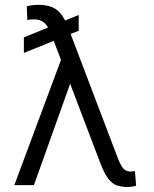

<svg xmlns="http://www.w3.org/2000/svg" viewBox="-20 -757 629 785"><path d="M301.8 -695.8V-631.3L77.6 -540.5V-604ZM272 -429.2 118.7 0H38.6L240.7 -542.5L291 -532.7ZM137.2 -737.3Q187.5 -736.8 213.6 -715.6Q239.7 -694.3 256.3 -650.9L460.4 -113.8Q469.2 -90.8 476.8 -78.4Q484.4 -65.9 493.2 -60.8Q502 -55.7 513.2 -55.7Q517.1 -55.7 522.2 -56.2Q527.3 -56.6 531.7 -57.1L536.6 2.4Q530.8 4.4 521.2 5.9Q511.7 7.3 501.5 7.8Q475.6 7.3 456.5 0.5Q437.5 -6.3 421.9 -27.3Q406.2 -48.3 390.1 -90.3L241.2 -481.9L188 -620.1Q175.8 -652.3 159.7 -665Q143.6 -677.7 120.1 -677.7Q114.3 -677.7 106.2 -677.2Q98.1 -676.8 91.8 -674.8L89.4 -731Q97.2 -733.9 111.6 -735.6Q126 -737.3 137.2 -737.3Z"/></svg>

Font: Inter Tight Light
Style: Regular
Weight: 300
Designer: Rasmus Andersson
Foundry: rsms
Version: Version 3.004